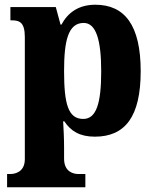

<svg xmlns="http://www.w3.org/2000/svg" viewBox="-20 -566 656 812"><path d="M10 226H341V170H312C292 170 251 162 251 105V58C251 18 249 -20 247 -53H252C279 -12 317 12 381 12C509 12 575 -72 575 -265C575 -460 507 -546 383 -546C311 -546 266 -511 240 -462H236L216 -536H24V-480H30C63 -480 85 -471 85 -409V107C85 162 43 170 23 170H10ZM332 -63C268 -63 251 -127 251 -266C251 -393 268 -469 334 -469C387 -469 408 -395 408 -264C408 -128 387 -63 332 -63Z"/></svg>

Font: Noto Serif Georgian SemiCondensed ExtraBold
Style: Regular
Weight: 800
Width: 4
Designer: Monotype Design Team, Akaki Razmadze
Foundry: Google LLC
Version: Version 2.003